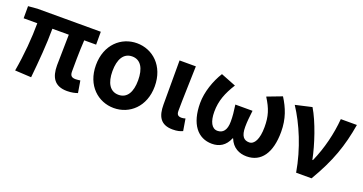

<svg xmlns="http://www.w3.org/2000/svg" viewBox="-35 -1099 3094 1638"><g transform="rotate(20 1512.0 -280.0)"><path d="M580 14C621 14 654 6 675 -2L657 -110C640 -108 625 -106 615 -106C581 -106 564 -118 564 -157C564 -191 564 -337 571 -443H679V-560H104L21 -553V-443H145C145 -312 132 -153 105 0L253 8C268 -141 282 -303 282 -443H431C430 -342 426 -204 426 -164C426 -55 466 14 580 14Z M1004 14C1146 14 1271 -94 1271 -279C1271 -466 1146 -574 1004 -574C862 -574 737 -466 737 -279C737 -94 862 14 1004 14ZM1004 -106C926 -106 887 -173 887 -279C887 -386 926 -454 1004 -454C1082 -454 1120 -386 1120 -279C1120 -173 1082 -106 1004 -106Z M1539 14C1583 14 1607 6 1629 -4L1611 -112C1599 -108 1586 -106 1577 -106C1547 -106 1532 -117 1532 -152C1532 -257 1539 -423 1542 -560H1394V-159C1394 -54 1428 14 1539 14Z M1895 14C1961 14 2016 -15 2047 -91H2051C2081 -15 2144 14 2210 14C2342 14 2417 -92 2417 -283C2417 -403 2381 -490 2328 -574L2194 -523C2251 -433 2270 -371 2270 -274C2270 -163 2237 -106 2190 -106C2143 -106 2114 -134 2114 -219C2114 -270 2119 -305 2126 -369H1970C1979 -305 1983 -270 1983 -219C1983 -140 1951 -106 1902 -106C1850 -106 1822 -162 1822 -251C1822 -350 1854 -429 1911 -520L1774 -574C1722 -491 1683 -379 1683 -279C1683 -88 1767 14 1895 14Z M2656 0H2796C2917 -204 2971 -362 3004 -560H2858C2847 -425 2812 -280 2754 -150H2749C2724 -277 2661 -467 2596 -574L2447 -540C2538 -402 2621 -207 2656 0Z"/></g></svg>

Font: Source Han Sans Old Style Bold
Style: Regular
Weight: 700
Designer: Ryoko NISHIZUKA (kana & ideographs); Paul D. Hunt (Latin, Greek & Cyrillic); Wenlong ZHANG (bopomofo); Sandoll Communica
Foundry: Adobe Systems Incorporated
Version: Version 1.004;PS 1.004;hotconv 1.0.81;makeotf.lib2.5.63406